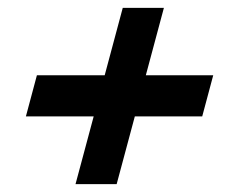

<svg xmlns="http://www.w3.org/2000/svg" viewBox="-20 -605 610 490"><path d="M172.7 -135H277.7L324.1 -308H496.1L524.2 -413H352.2L398.3 -585H293.3L247.2 -413H74.2L46.1 -308H219.1Z"/></svg>

Font: Manrope
Style: ExtraBoldItalic
Weight: 800
Italic angle: -15°
Designer: Mikhail Sharanda
Foundry: Mikhail Sharanda
Version: Version 4.502;hotconv 1.0.109;makeotfexe 2.5.65596